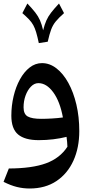

<svg xmlns="http://www.w3.org/2000/svg" viewBox="-20 -782 519 1082"><path d="M249 -546.9 198.7 -539.1Q190.9 -576.2 183.8 -599.9Q176.8 -623.5 167.5 -640.4Q158.2 -657.2 143.6 -672.6Q128.9 -688 106 -708L134.3 -762.2Q162.1 -732.9 178.7 -711.7Q195.3 -690.4 205.3 -667.7Q215.3 -645 223.1 -611.3Q231.4 -644.5 241.5 -667Q251.5 -689.5 268.1 -710.9Q284.7 -732.4 312.5 -762.2L340.8 -708Q310.5 -681.2 294.2 -661.1Q277.8 -641.1 268.3 -615.7Q258.8 -590.3 249 -546.9ZM146.5 280.3Q110.4 280.3 75.4 271.7Q40.5 263.2 0 242.7L29.8 167.5Q161.1 167 239.5 138.2Q317.9 109.4 359.9 44.9Q359.4 30.3 358.2 17.3Q356.9 4.4 355 -10.7Q320.3 -2 280.3 2.9Q240.2 7.8 198.2 7.8Q120.1 7.8 82 -24.2Q43.9 -56.2 43.9 -129.9Q43.9 -186.5 56.6 -239.7Q69.3 -293 92.5 -335Q115.7 -377 147.2 -401.6Q178.7 -426.3 216.8 -426.3Q260.3 -426.3 298.3 -396.7Q336.4 -367.2 365.2 -314.9Q394 -262.7 410.4 -193.1Q426.8 -123.5 426.8 -43.5Q426.8 50.3 393.8 123.3Q360.8 196.3 298.1 238.3Q235.4 280.3 146.5 280.3ZM334.5 -120.1Q317.9 -210.4 280 -262Q242.2 -313.5 196.3 -313.5Q173.3 -313.5 154.3 -293.9Q135.3 -274.4 124 -243.4Q112.8 -212.4 112.8 -177.2Q112.8 -138.7 136.5 -125.5Q160.2 -112.3 212.4 -112.3Q241.2 -112.3 273.7 -114.3Q306.2 -116.2 334.5 -120.1Z"/></svg>

Font: Pinar SemiBold
Style: Regular
Weight: 600
Designer: Amin Abedi
Version: Version 3.000